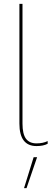

<svg xmlns="http://www.w3.org/2000/svg" viewBox="-20 -750 277 999"><path d="M97 -730V-107Q97 -53 115 -28.5Q133 -4 170 -4Q204 -4 228 -16V-2Q206 10 170 10Q81 10 81 -107V-730ZM173 68 118 229H105L155 68Z"/></svg>

Font: Elaine Sans Thin
Style: Regular
Weight: 250
Designer: Wei Huang
Foundry: Wei Huang
Version: Version 2.001;December 24, 2019;FontCreator 12.0.0.2547 64-b